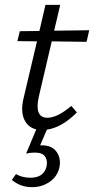

<svg xmlns="http://www.w3.org/2000/svg" viewBox="-20 -531 389 794"><path d="M194 -360 140 -129Q122 -44 176 -44Q217 -44 275 -93L298 -66Q235 -3 174 5L146 70H153Q195 70 214 97Q233 124 226 160Q218 198 186 220.5Q154 243 113 243Q64 243 29 213L46 189Q72 204 106 204Q160 204 172 159Q178 136 167.5 118Q157 100 124 100Q105 100 88 104L130 4Q95 -4 80 -37.5Q65 -71 77 -123L133 -360L52 -361L62 -402L143 -403L168 -511H229L204 -404L349 -406L338 -358Z"/></svg>

Font: EauTest
Style: Italic
Weight: 400
Italic angle: -12°
Designer: Christian Thalmann (Catharsis Fonts)
Version: Version 0.001;PS 000.001;hotconv 1.0.88;makeotf.lib2.5.64775